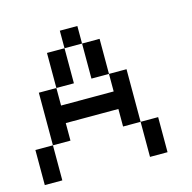

<svg xmlns="http://www.w3.org/2000/svg" viewBox="-81 -581 661 661"><g transform="rotate(-15 250.0 -250.0)"><path d="M187.5 -437.5V-500H250V-437.5ZM125 -375V-437.5H187.5V-375ZM125 -312.5V-375H187.5V-312.5ZM250 -375V-437.5H312.5V-375ZM250 -312.5V-375H312.5V-312.5ZM312.5 -250V-312.5H375V-250ZM312.5 -125V-187.5H375V-125ZM62.5 -250V-312.5H125V-250ZM62.5 -187.5V-250H125V-187.5ZM62.5 -125V-187.5H125V-125ZM0 -62.5V-125H62.5V-62.5ZM0 0V-62.5H62.5V0ZM375 -62.5V-125H437.5V-62.5ZM375 0V-62.5H437.5V0ZM125 -187.5V-250H187.5V-187.5ZM187.5 -187.5V-250H250V-187.5ZM250 -187.5V-250H312.5V-187.5ZM312.5 -187.5V-250H375V-187.5Z"/></g></svg>

Font: AprilSans
Style: Regular
Weight: 400
Designer: typesprite
Version: Version 1.001;PS 001.001;hotconv 1.0.88;makeotf.lib2.5.64775